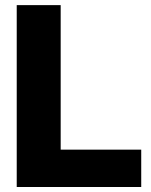

<svg xmlns="http://www.w3.org/2000/svg" viewBox="-20 -748 605 768"><path d="M46.9 0V-727.5H222.7V-149.4H544.9V0Z"/></svg>

Font: Inter Display ExtraBold
Style: Regular
Weight: 800
Designer: Rasmus Andersson
Foundry: rsms
Version: Version 4.000;git-a52131595